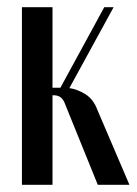

<svg xmlns="http://www.w3.org/2000/svg" viewBox="-20 -514 380 534"><path d="M162 -222Q157 -237 149 -243Q141 -249 130 -249H126V0H41V-494H126V-270H148L270 -494H296L173 -269Q195 -266 217.5 -252Q240 -238 251 -208L340 0H252Z"/></svg>

Font: Moniqa SemBd Heading
Style: Regular
Weight: 600
Designer: Rajesh Rajput
Foundry: Rajesh Rajput
Version: Version 1.000